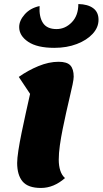

<svg xmlns="http://www.w3.org/2000/svg" viewBox="-20 -906 508 951"><path d="M183 25Q119 25 92 -7Q65 -39 65 -99Q65 -121 71 -160.5Q77 -200 87 -248.5Q97 -297 108 -347Q119 -397 129 -441L73 -525Q118 -557 170 -578.5Q222 -600 270 -600Q312 -600 328.5 -582Q345 -564 345 -526Q345 -514 339.5 -487.5Q334 -461 325.5 -425.5Q317 -390 308 -349.5Q299 -309 290.5 -267Q282 -225 276.5 -186Q271 -147 271 -115Q271 -85 278.5 -61.5Q286 -38 302 -24Q246 25 183 25ZM249 -669Q164 -669 119.5 -699Q75 -729 75 -772Q75 -804 102.5 -835Q130 -866 176 -876Q173 -822 193 -792Q213 -762 260 -762Q303 -762 335.5 -795.5Q368 -829 368 -886Q415 -885 441.5 -865.5Q468 -846 468 -808Q468 -770 439 -738.5Q410 -707 360.5 -688Q311 -669 249 -669Z"/></svg>

Font: Lemonada
Style: Regular
Weight: 400
Designer: Mohamed Gaber (Arabic), Eduardo Tunni (Latin)
Foundry: Kief Type Foundry
Version: Version 4.005